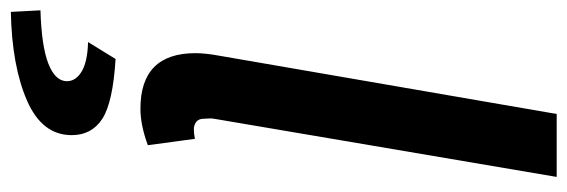

<svg xmlns="http://www.w3.org/2000/svg" viewBox="-402 -440 1072 363"><g transform="rotate(90 134.5 -259.0)"><path d="M54 -92Q54 -111 59 -138L169 -775H288L179 -133Q177 -123 177.5 -118Q178 -113 178 -108Q178 -98 184 -93.5Q190 -89 198 -89Q206 -89 216 -91L228 -2Q190 12 159 12Q54 12 54 -92ZM107 151Q107 134 88.5 123Q70 112 33 111L65 59Q147 64 178 84Q209 104 209 142Q209 198 143.5 226.5Q78 255 -24 257L-27 201Q41 199 74 186Q107 173 107 151Z"/></g></svg>

Font: Nebula Sans Semibold
Style: Regular
Weight: 600
Italic angle: -9°
Designer: Paul D. Hunt for Adobe (as Source Sans)
Foundry: Nebula Entertainment & Broadcasting LLC
Version: Version 1.010